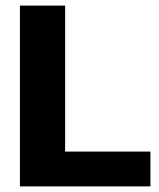

<svg xmlns="http://www.w3.org/2000/svg" viewBox="-20 -664 567 684"><path d="M51 -644H212V-124H516V0H51Z"/></svg>

Font: Kanit SemiBold
Style: Regular
Weight: 600
Designer: Katatrad Team
Foundry: CadsonDemak
Version: Version 1.030